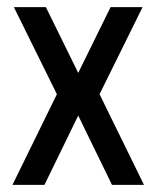

<svg xmlns="http://www.w3.org/2000/svg" viewBox="-20 -520 440 540"><path d="M15 0 140 -255 19 -500H109L200 -315L291 -500H381L260 -255L385 0H295L200 -195L105 0Z"/></svg>

Font: Cuprum
Style: Regular
Weight: 400
Designer: Jovanny Lemonad
Foundry: Jovanny Lemonad
Version: Version 3.000